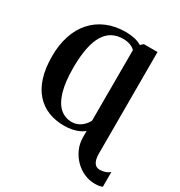

<svg xmlns="http://www.w3.org/2000/svg" viewBox="-226 -907 1225 1309"><g transform="rotate(30 386.5 -253.0)"><path d="M714.5 249Q670.5 249 629.8 231Q589 213 557 180.5Q525 148 506 105.2Q487 62.5 487 13V-35.5Q471.5 -21.5 447.8 -11Q424 -0.5 395.5 5.2Q367 11 335.5 11Q267.5 11 211.2 -11Q155 -33 113.8 -78.8Q72.5 -124.5 50.2 -194.5Q28 -264.5 28 -360.5Q28 -448.5 51.8 -521Q75.5 -593.5 121.2 -645.2Q167 -697 233.2 -725.2Q299.5 -753.5 383.5 -753.5Q420 -753.5 451.8 -746.2Q483.5 -739 508 -724L529 -743H636.5V58Q636.5 100.5 651 125Q665.5 149.5 696 149.5Q719.5 149.5 739.5 142.2Q759.5 135 773 123V239Q765 242.5 750.5 245.8Q736 249 714.5 249ZM367 -37Q390.5 -37 412 -45.8Q433.5 -54.5 452 -71.8Q470.5 -89 484 -114L484.5 -670.5Q473 -682 458.8 -689.2Q444.5 -696.5 427.5 -700.2Q410.5 -704 390.5 -704Q343.5 -704 306.8 -685Q270 -666 244.8 -625.2Q219.5 -584.5 206.2 -520Q193 -455.5 192.5 -364.5Q192.5 -252 213.8 -179.2Q235 -106.5 274.2 -71.8Q313.5 -37 367 -37Z"/></g></svg>

Font: Merriweather 60pt
Style: Bold
Weight: 700
Version: Version 2.100